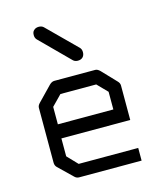

<svg xmlns="http://www.w3.org/2000/svg" viewBox="-102 -793 696 819"><g transform="rotate(-15 246.0 -383.5)"><path d="M124 -708Q132 -716 146 -716Q159 -716 167 -708L292 -584Q300 -576 300 -563Q300 -549 292 -541Q284 -533 270 -533Q257 -533 249 -541L124 -666Q116 -674 116 -687Q116 -701.5 124 -708ZM116 -231V-152L159 -107H422V-51H147Q135 -51 127 -59L65 -119Q57 -127 57 -140V-382Q57 -392 67 -402L128 -465Q139 -476 150 -476H331Q341 -476 352 -465L411 -403Q420 -394 420 -383V-231ZM117 -293H362V-371L319 -415H161L117 -370Z"/></g></svg>

Font: IBM 3270 Semi-Condensed
Style: Condensed
Weight: 400
Monospace: yes
Version: Version 2.3.1